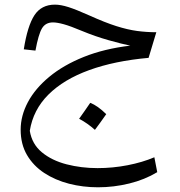

<svg xmlns="http://www.w3.org/2000/svg" viewBox="-20 -442 762 812"><path d="M80.6 -233.4Q96.2 -332.5 125.5 -377.4Q154.8 -422.4 212.4 -422.4Q236.8 -422.4 269.8 -411.9Q302.7 -401.4 359.4 -376Q424.3 -346.7 472.2 -331.5Q520 -316.4 560.3 -311Q600.6 -305.7 641.1 -305.7L608.4 -197.3Q464.8 -184.6 357.2 -145.5Q249.5 -106.4 184.8 -42Q120.1 22.5 106 111.3Q115.2 167.5 157.2 202.1Q199.2 236.8 261.5 252.9Q323.7 269 392.6 269Q456.5 269 519.5 256.8Q582.5 244.6 632.8 223.1L645 286.1Q592.3 317.9 526.9 334Q461.4 350.1 394.5 350.1Q330.6 350.1 272 335Q213.4 319.8 167.2 289.6Q121.1 259.3 94.2 213.6Q67.4 168 67.4 106.4Q67.4 47.4 98.1 -10.3Q128.9 -67.9 188.5 -117.2Q248 -166.5 334.2 -201.2Q420.4 -235.8 530.8 -249Q496.1 -255.9 439.2 -272Q382.3 -288.1 327.1 -311Q278.3 -331.5 250 -339.4Q221.7 -347.2 204.1 -347.2Q172.4 -347.2 157.5 -322Q142.6 -296.9 129.9 -228ZM361.6 -7.1Q392.8 4.8 429.3 40.8Q405.5 75.1 381.4 107.2Q366.4 93.6 349.5 81.7Q332.6 69.8 314.6 60.2Q326.9 43.5 338.1 27Q349.3 10.5 361.6 -7.1Z"/></svg>

Font: Pinar-FD Regular
Style: FD-Regular
Weight: 400
Designer: Amin Abedi
Version: Version 3.000